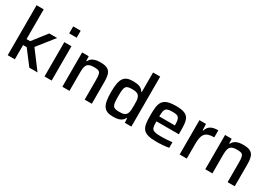

<svg xmlns="http://www.w3.org/2000/svg" viewBox="22 -1604 3491 2472"><g transform="rotate(30 1767.0 -367.5)"><path d="M79 -743V0H185V-212H239L400 0H522L324 -264L519 -510H402L239 -301H185V-743Z M624 -743V-639H735V-743ZM626 -510V0H732V-510Z M891 -510V0H997V-263C997 -369 1007 -423 1115 -423C1211 -423 1223 -411 1223 -277V0H1329V-319C1329 -451 1306 -518 1162 -518C1071 -518 1023 -491 1000 -442H992L989 -510Z M1650 8C1714 8 1779 -4 1810 -67H1816L1820 0H1917V-743H1811V-450H1805C1775 -504 1720 -518 1647 -518C1513 -518 1468 -458 1468 -254C1468 -50 1514 8 1650 8ZM1694 -86C1588 -86 1575 -103 1575 -255C1575 -405 1588 -423 1693 -423C1752 -423 1783 -408 1798 -372C1810 -346 1811 -307 1811 -257C1811 -203 1810 -164 1797 -134C1783 -101 1752 -86 1694 -86Z M2496 -220V-254C2496 -439 2488 -518 2286 -518C2077 -518 2056 -439 2056 -254C2056 -60 2077 8 2293 8C2356 8 2432 2 2476 -7V-90C2430 -84 2363 -80 2318 -80C2171 -80 2163 -102 2163 -220ZM2283 -430C2370 -430 2395 -415 2395 -296V-293H2163C2164 -407 2177 -430 2283 -430Z M2635 -510V0H2741V-217C2741 -358 2775 -414 2911 -414V-518C2828 -518 2769 -498 2744 -418H2736L2732 -510Z M3016 -510V0H3122V-263C3122 -369 3132 -423 3240 -423C3336 -423 3348 -411 3348 -277V0H3454V-319C3454 -451 3431 -518 3287 -518C3196 -518 3148 -491 3125 -442H3117L3114 -510Z"/></g></svg>

Font: Saira UNSAM Medium
Style: Regular
Weight: 500
Designer: Hector Gatti with collaboration of the Omnibus-Type team
Foundry: Omnibus-Type
Version: Version 0.072;PS 000.072;hotconv 1.0.88;makeotf.lib2.5.64775